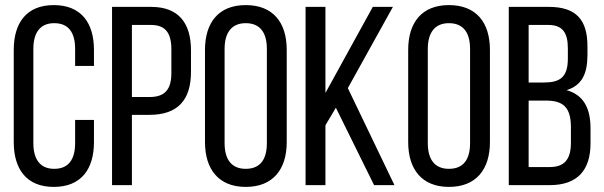

<svg xmlns="http://www.w3.org/2000/svg" viewBox="-20 -727 2370 754"><path d="M191 -707C84 -707 34 -637 34 -531V-169C34 -63 84 7 191 7C299 7 349 -63 349 -169V-256H275V-165C275 -102 250 -64 193 -64C137 -64 111 -102 111 -165V-535C111 -598 137 -636 193 -636C250 -636 275 -598 275 -535V-468H349V-531C349 -637 299 -707 191 -707Z M420 -700V0H498V-276H567C678 -276 730 -334 730 -445V-529C730 -635 683 -700 573 -700ZM498 -346V-629H573C630 -629 653 -597 653 -533V-440C653 -373 625 -346 567 -346Z M785 -169C785 -63 838 7 945 7C1053 7 1106 -63 1106 -169V-531C1106 -638 1053 -707 945 -707C838 -707 785 -638 785 -531ZM862 -535C862 -598 889 -636 945 -636C1002 -636 1028 -598 1028 -535V-165C1028 -101 1002 -64 945 -64C889 -64 862 -101 862 -165Z M1449 0H1529L1346 -381L1523 -700H1444L1258 -362V-700H1180V0H1258V-235L1299 -304Z M1583 -169C1583 -63 1636 7 1743 7C1851 7 1904 -63 1904 -169V-531C1904 -638 1851 -707 1743 -707C1636 -707 1583 -638 1583 -531ZM1660 -535C1660 -598 1687 -636 1743 -636C1800 -636 1826 -598 1826 -535V-165C1826 -101 1800 -64 1743 -64C1687 -64 1660 -101 1660 -165Z M1978 -700V0H2139C2248 0 2299 -59 2299 -164V-223C2299 -300 2273 -354 2205 -373C2266 -392 2287 -438 2287 -512V-545C2287 -648 2244 -700 2135 -700ZM2056 -403V-629H2133C2189 -629 2210 -599 2210 -537V-496C2210 -423 2178 -403 2116 -403ZM2056 -71V-332H2124C2191 -332 2222 -306 2222 -228V-166C2222 -101 2196 -71 2139 -71Z"/></svg>

Font: VL Bebas Neue Regular
Style: Regular
Weight: 400
Designer: Ryoichi Tsunekawa
Foundry: Ryoichi Tsunekawa
Version: Version 001.003